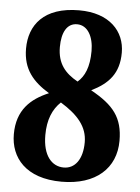

<svg xmlns="http://www.w3.org/2000/svg" viewBox="-53 -766 598 818"><g transform="rotate(5 246.5 -357.0)"><path d="M241 10C388 10 472 -68 472 -185C472 -284 431 -335 333 -389C406 -425 449 -471 449 -560C449 -651 383 -724 253 -724C101 -724 41 -642 41 -542C41 -453 86 -403 155 -361C79 -329 21 -278 21 -174C21 -75 87 10 241 10ZM272 -421C218 -451 184 -490 184 -561C184 -624 206 -664 249 -664C295 -664 320 -616 320 -556C320 -486 301 -446 272 -421ZM245 -51C194 -51 155 -94 155 -182C155 -248 175 -294 209 -326C284 -280 325 -232 325 -166C325 -93 293 -51 245 -51Z"/></g></svg>

Font: Noto Serif Devanagari Condensed ExtraBold
Style: Regular
Weight: 800
Width: 3
Designer: Universal Thirst, Indian Type Foundry and the Monotype Design Team
Foundry: Monotype Imaging Inc.
Version: Version 2.004